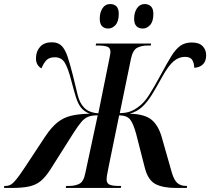

<svg xmlns="http://www.w3.org/2000/svg" viewBox="-75 -929 1039 949"><path d="M-55 0 -54 -10H-47Q-33 -10 -21 -17Q-9 -24 6.5 -43.5Q22 -63 46 -99L149 -255Q179 -300 209 -324Q239 -348 277 -357Q315 -366 368 -367Q341 -378 326 -396.5Q311 -415 301 -446.5Q291 -478 278 -528Q262 -591 245.5 -618.5Q229 -646 196 -646Q168 -646 154 -631Q140 -616 130 -591Q101 -607 103 -645Q104 -677 124 -698.5Q144 -720 181 -720Q212 -720 229.5 -702.5Q247 -685 259 -649Q271 -613 285 -558Q299 -498 309 -459Q319 -420 339 -399Q363 -372 411 -369L465 -636Q468 -651 469.5 -659.5Q471 -668 471 -672Q471 -693 454.5 -698.5Q438 -704 410 -704H398L400 -714H672L670 -704H655Q624 -704 602.5 -692.5Q581 -681 572 -637L517 -370Q547 -370 568.5 -378Q590 -386 608 -400Q637 -420 662 -459.5Q687 -499 720 -560Q750 -616 771.5 -651Q793 -686 816 -702.5Q839 -719 873 -719Q909 -719 926.5 -701Q944 -683 944 -656Q944 -626 927.5 -610.5Q911 -595 885 -594Q885 -616 875.5 -632Q866 -648 839 -648Q809 -648 783 -626Q757 -604 726 -548Q698 -497 675.5 -460.5Q653 -424 627.5 -400.5Q602 -377 566 -367Q642 -365 675.5 -336Q709 -307 725 -249L774 -77Q785 -39 801.5 -24.5Q818 -10 845 -10H850L848 0H795Q732 0 695 -18.5Q658 -37 642 -95L598 -267Q584 -318 568.5 -338Q553 -358 514 -359L463 -110Q456 -77 454 -63.5Q452 -50 452 -42Q452 -22 467.5 -16Q483 -10 509 -10H524L522 0H250L252 -10H267Q297 -10 318 -21Q339 -32 347 -75L408 -359Q378 -359 360 -351.5Q342 -344 326.5 -325.5Q311 -307 289 -273L172 -88Q149 -53 126 -34Q103 -15 69.5 -7.5Q36 0 -17 0ZM631 -788Q611 -788 599.5 -799.5Q588 -811 588 -837Q588 -867 602 -888Q616 -909 640 -909Q659 -909 671 -897.5Q683 -886 683 -860Q683 -823 667 -805.5Q651 -788 631 -788ZM460 -788Q441 -788 429.5 -799.5Q418 -811 418 -837Q418 -867 431.5 -888Q445 -909 470 -909Q489 -909 500.5 -897.5Q512 -886 512 -861Q512 -823 496 -805.5Q480 -788 460 -788Z"/></svg>

Font: Noto Serif Display Condensed SemiBold
Style: Italic
Weight: 600
Width: 3
Italic angle: -12°
Designer: Monotype Design Team
Foundry: Monotype Imaging Inc.
Version: Version 2.009